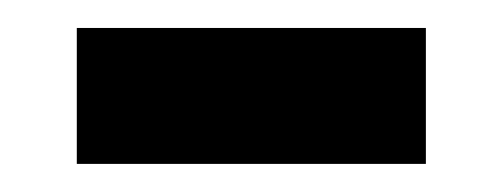

<svg xmlns="http://www.w3.org/2000/svg" viewBox="-20 -337 362 138"><path d="M35.2 -219.2V-316.9H286.1V-219.2Z"/></svg>

Font: f2_56222          
Style: Regular
Weight: 600
Foundry: Ascender Corporation
Version: Version 1.10